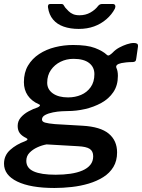

<svg xmlns="http://www.w3.org/2000/svg" viewBox="-52 -762 707 956"><path d="M219 174Q100 174 34 142Q-32 110 -32 53Q-32 12 -1.5 -15.5Q29 -43 73 -59Q83 -63 84.5 -67Q86 -71 78 -75Q57 -85 46.5 -99Q36 -113 36 -135Q36 -159 51.5 -177Q67 -195 90 -207.5Q113 -220 135 -227Q144 -231 146.5 -235.5Q149 -240 141 -243Q105 -259 86 -287Q67 -315 67 -353Q67 -401 87.5 -435.5Q108 -470 143 -493Q178 -516 222 -527Q266 -538 312 -538Q382 -538 421 -523Q460 -508 480 -489Q486 -483 494 -488Q502 -493 509 -500Q523 -515 541.5 -525Q560 -535 579.5 -541.5Q599 -548 614 -548Q625 -548 630.5 -544.5Q636 -541 635 -530L627 -474Q626 -461 621.5 -457Q617 -453 608 -453Q592 -453 577 -451.5Q562 -450 553 -448Q520 -441 528 -423Q531 -417 533 -407Q535 -397 535 -384Q535 -337 512.5 -303.5Q490 -270 452.5 -249.5Q415 -229 371.5 -219Q328 -209 284 -209Q276 -209 255.5 -208Q235 -207 212 -202.5Q189 -198 173 -189.5Q157 -181 157 -167Q157 -156 172.5 -151.5Q188 -147 222 -144L359 -136Q448 -131 489.5 -96.5Q531 -62 531 -3Q531 39 512.5 69.5Q494 100 462 120Q430 140 390 152Q350 164 305.5 169Q261 174 219 174ZM225 108Q265 108 299 103Q333 98 358.5 87Q384 76 398 58.5Q412 41 412 16Q412 -9 395 -20.5Q378 -32 336 -34L180 -43Q157 -39 134 -28.5Q111 -18 95 -1.5Q79 15 79 39Q79 75 116 91.5Q153 108 225 108ZM287 -277Q322 -277 351.5 -289.5Q381 -302 399.5 -328Q418 -354 418 -393Q418 -428 391.5 -448.5Q365 -469 314 -469Q279 -469 249.5 -454.5Q220 -440 201.5 -413.5Q183 -387 183 -350Q183 -317 211 -297Q239 -277 287 -277ZM510 -742Q519 -742 521.5 -735Q524 -728 520 -719Q505 -690 478 -666.5Q451 -643 416.5 -630.5Q382 -618 340 -618Q298 -618 265 -629.5Q232 -641 212 -665Q192 -689 187 -725Q186 -731 188 -736.5Q190 -742 199 -742H255Q262 -742 264.5 -737Q267 -732 273 -724Q280 -716 289.5 -706.5Q299 -697 312 -691.5Q325 -686 344 -686Q374 -686 398 -699.5Q422 -713 437 -733Q441 -738 446 -740Q451 -742 455 -742Z"/></svg>

Font: Libre Franklin Thin SemiBold
Style: Italic
Weight: 600
Italic angle: -8°
Version: Version 3.000